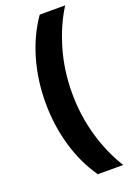

<svg xmlns="http://www.w3.org/2000/svg" viewBox="-164 -798 659 979"><g transform="rotate(-20 166.0 -309.0)"><path d="M326 -742Q271 -655 238.5 -543.5Q206 -432 206 -309Q206 -186 238.5 -74.5Q271 37 326 124H188Q127 37 94.5 -74.5Q62 -186 62 -309Q62 -432 94.5 -543.5Q127 -655 188 -742Z"/></g></svg>

Font: Alexandria SemiBold
Style: Regular
Weight: 600
Designer: Mohamed Gaber
Foundry: Kief Type Foundry
Version: Version 5.100